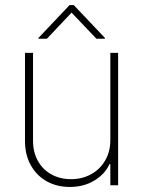

<svg xmlns="http://www.w3.org/2000/svg" viewBox="-20 -742 574 769"><path d="M421.9 -530.3H453.1V0H421.9V-85H418.9Q399.4 -43.5 356.9 -18.3Q314.5 6.8 259.8 6.8Q207.5 6.8 166.7 -16.1Q126 -39.1 103 -80.8Q80.1 -122.6 80.1 -176.8V-530.3H112.3V-177.7Q112.3 -132.8 131.6 -97.9Q150.9 -63 185.5 -43.7Q220.2 -24.4 264.6 -24.4Q308.6 -24.4 344.5 -43.9Q380.4 -63.5 401.1 -99.1Q421.9 -134.8 421.9 -180.7ZM266.6 -691.4 168 -586.9H133.8V-589.8L258.8 -721.7H275.4L400.4 -589.8V-586.9H366.2Z"/></svg>

Font: Pretendard Std Thin
Style: Regular
Weight: 100
Designer: Base glyphs from Inter by Rasmus Andersson; Hangeul glyphs from Noto Sans CJK(Source Han Sans) by Jang Soo-young and Kan
Foundry: Kil Hyung-jin
Version: Version 1.309